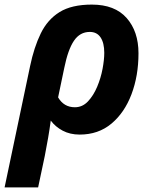

<svg xmlns="http://www.w3.org/2000/svg" viewBox="-52 -576 667 836"><path d="M-32 240 79 -288Q96 -370 125.5 -430.5Q155 -491 207.5 -523.5Q260 -556 348 -556Q448 -556 499.5 -497.5Q551 -439 551 -344Q551 -246 520.5 -165.5Q490 -85 433 -37.5Q376 10 295 10Q253 10 221 -7Q189 -24 169 -51Q164 -13 157.5 24.5Q151 62 143 103L114 240ZM274 -109Q307 -109 331 -134.5Q355 -160 371 -198Q387 -236 394.5 -276Q402 -316 402 -346Q402 -389 386 -413Q370 -437 339 -437Q296 -437 270 -398.5Q244 -360 228 -281L201 -152Q226 -109 274 -109Z"/></svg>

Font: BC Sans
Style: Bold Italic
Weight: 700
Italic angle: -12°
Designer: Monotype Design Team
Province of B.C.
Foundry: Monotype Imaging Inc.
Version: Version 2.000;GOOG;noto-source:20170915:90ef993387c0